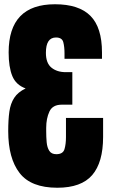

<svg xmlns="http://www.w3.org/2000/svg" viewBox="-20 -881 534 911"><path d="M252 9.8Q127 9.8 73 -60.1Q19 -129.9 19 -258.8Q19 -312.5 24.4 -351.1Q29.8 -389.6 47.4 -416.7Q64.9 -443.8 101.6 -461.4Q55.7 -478 38.3 -520.5Q21 -563 21 -632.3Q21 -860.8 240.7 -860.8Q354.5 -860.8 409.2 -805.7Q463.9 -750.5 463.9 -632.3V-602.1H286.1V-627.9Q286.1 -658.7 280.3 -680.9Q274.4 -703.1 245.6 -703.1Q197.8 -703.1 197.8 -630.4Q197.8 -581.5 224.1 -560.1Q250.5 -538.6 292 -538.6H323.2V-384.3H272.5Q229.5 -384.3 214.4 -351.6Q199.2 -318.8 199.2 -274.4V-258.8Q199.2 -231.4 201.4 -206.3Q203.6 -181.2 213.9 -165.3Q224.1 -149.4 247.1 -149.4Q278.8 -149.4 285.9 -173.1Q293 -196.8 293 -231V-321.3H469.2V-231.4Q469.2 -110.4 417.5 -50.3Q365.7 9.8 252 9.8Z"/></svg>

Font: Anton SC
Style: Regular
Weight: 400
Designer: Vernon Adams
Foundry: Vernon Adams
Version: Version 2.116; ttfautohint (v1.8.4.7-5d5b)